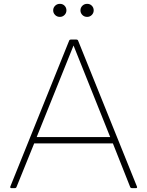

<svg xmlns="http://www.w3.org/2000/svg" viewBox="-20 -967 765 1000"><path d="M56 13H40Q36 13 34 10.5Q32 8 34 4L340 -755Q342 -761 350 -761H377Q385 -761 387 -755L693 4Q694 5 694 8Q694 13 687 13H669Q660 13 658 7L568 -220H158L66 7Q64 13 56 13ZM171 -253H554L363 -730ZM434 -947Q449 -947 458.5 -937Q468 -927 468 -913Q468 -899 458 -889Q448 -879 434 -879Q419 -879 409 -889Q399 -899 399 -913Q399 -927 409 -937Q419 -947 434 -947ZM292 -947Q307 -947 316.5 -937Q326 -927 326 -913Q326 -899 316 -889Q306 -879 292 -879Q277 -879 267 -889Q257 -899 257 -913Q257 -927 267 -937Q277 -947 292 -947Z"/></svg>

Font: LINE Seed JP_TTF Thin
Style: Regular
Weight: 250
Designer: LY Corporation & Fontrix & Fontworks
Version: Version 1.008